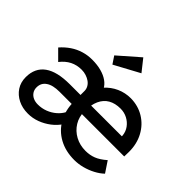

<svg xmlns="http://www.w3.org/2000/svg" viewBox="-177 -1012 1252 1252"><g transform="rotate(45 449.5 -386.0)"><path d="M216 10Q165 10 125 -10Q85 -30 61.5 -65.5Q38 -101 38 -149Q38 -191 53 -223Q68 -255 98 -276.5Q128 -298 172 -308.5Q216 -319 274 -319H769L754 -302V-326Q751 -359 732 -385Q713 -411 684 -426Q655 -441 621 -441Q571 -441 536.5 -421Q502 -401 484 -361.5Q466 -322 466 -264Q466 -211 491 -170.5Q516 -130 558.5 -107Q601 -84 654 -84Q693 -84 726.5 -97Q760 -110 799 -144L849 -69Q825 -46 791 -28Q757 -10 719 0Q681 10 644 10Q563 10 502 -23.5Q441 -57 407 -117.5Q373 -178 373 -257Q373 -318 392 -369Q411 -420 444.5 -457.5Q478 -495 523.5 -515.5Q569 -536 621 -536Q689 -535 743 -502Q797 -469 828 -411.5Q859 -354 859 -281L858 -237H261Q231 -237 207.5 -231.5Q184 -226 167.5 -214.5Q151 -203 143 -187.5Q135 -172 135 -151Q135 -129 146 -112.5Q157 -96 176 -87Q195 -78 220 -78Q256 -78 288.5 -90.5Q321 -103 346.5 -125Q372 -147 386 -174L430 -107Q407 -72 373 -46Q339 -20 299 -5Q259 10 216 10ZM373 -257V-356Q373 -374 364 -390Q355 -406 339.5 -417Q324 -428 304 -434.5Q284 -441 262 -441Q218 -441 182.5 -423Q147 -405 118 -368L51 -435Q80 -468 113.5 -490.5Q147 -513 185 -524.5Q223 -536 264 -536Q311 -536 348 -526Q385 -516 411.5 -497.5Q438 -479 452 -451.5Q466 -424 466 -388V-263ZM380 -606 346 -657 489 -782 554 -700Z"/></g></svg>

Font: Lexend Medium
Style: Regular
Weight: 500
Designer: Bonnie Shaver-Troup, Thomas Jockin
Foundry: Lexend
Version: Version 1.005